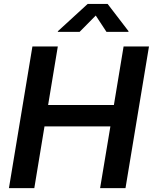

<svg xmlns="http://www.w3.org/2000/svg" viewBox="-20 -966 785 986"><path d="M25.9 0 146.5 -727.5H276.9L227.1 -426.8H564.9L614.7 -727.5H745.1L624.5 0H494.1L546.9 -316.9H208.5L156.2 0ZM388.7 -802.2H276.9L277.3 -805.7L430.2 -945.8H532.7L640.1 -805.7L639.2 -802.2H526.9L471.7 -886.2Z"/></svg>

Font: Inter 17pt SemiBold
Style: Italic
Weight: 600
Italic angle: -9.3988°
Version: Version 4.001;git-66647c0bb